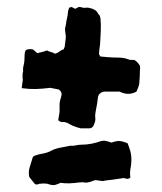

<svg xmlns="http://www.w3.org/2000/svg" viewBox="-20 -575 475 564"><path d="M391 -370Q391 -360 390.5 -350Q390 -340 389 -329Q388 -323 385.5 -317Q383 -311 381 -306Q363 -296 344 -301Q340 -302 336.5 -303.5Q333 -305 331 -306H286Q280 -305 276.5 -302.5Q273 -300 271 -298L268 -291Q267 -281 265.5 -272Q264 -263 262 -253Q261 -247 260 -241Q259 -235 260 -228Q261 -220 256 -209Q253 -199 243 -198H217Q193 -204 178 -214Q171 -217 164 -216.5Q157 -216 151 -222Q152 -228 153 -234Q154 -240 155 -246V-271Q156 -279 158 -285Q160 -291 161 -297Q161 -301 159.5 -304.5Q158 -308 153 -312Q147 -313 140.5 -314.5Q134 -316 128 -317Q103 -314 85 -313.5Q67 -313 44 -316Q44 -322 45 -324Q45 -329 46 -333Q47 -337 47 -340Q45 -356 48 -366Q47 -373 48.5 -379Q50 -385 51 -391Q52 -398 52 -405.5Q52 -413 53 -420Q53 -422 54 -424Q55 -426 56 -428Q64 -432 76 -430Q80 -428 83 -424.5Q86 -421 90 -419Q98 -421 104.5 -422.5Q111 -424 118 -427Q121 -425 124 -424Q127 -423 130 -422Q134 -421 136.5 -420Q139 -419 141 -417Q149 -419 155 -424Q161 -429 167 -430Q168 -433 168.5 -434.5Q169 -436 170 -437Q171 -443 171.5 -449.5Q172 -456 173 -462Q174 -468 172.5 -475.5Q171 -483 171 -492Q173 -497 174 -505.5Q175 -514 177 -522Q179 -530 179.5 -538Q180 -546 184 -553Q186 -553 188 -554Q190 -555 191 -554Q196 -552 201 -549Q204 -551 207 -552.5Q210 -554 214 -555Q217 -554 221 -553Q225 -552 229 -552Q231 -552 234.5 -552.5Q238 -553 241 -552Q245 -551 249 -550Q253 -549 256 -547Q263 -544 266 -538.5Q269 -533 273 -529Q274 -527 274 -525.5Q274 -524 275 -522Q277 -503 276 -483.5Q275 -464 274 -445Q273 -438 272 -430.5Q271 -423 271 -416Q271 -415 272.5 -413Q274 -411 275 -409Q287 -408 298.5 -407Q310 -406 321 -406Q331 -406 340 -405Q349 -404 359 -400Q362 -399 366 -399Q370 -399 374 -399Q383 -395 391 -382Q391 -380 391.5 -377Q392 -374 391 -370ZM366 -107Q366 -92 363 -78Q362 -72 362 -65.5Q362 -59 363 -53Q356 -48 349.5 -50.5Q343 -53 337 -51L309 -47Q302 -46 296 -45.5Q290 -45 282 -43Q276 -44 271 -44.5Q266 -45 261 -46Q257 -45 253.5 -44Q250 -43 246 -41Q242 -40 237.5 -39Q233 -38 228 -39Q224 -40 219.5 -39.5Q215 -39 212 -39Q198 -37 184.5 -36.5Q171 -36 158 -38Q150 -34 142.5 -32Q135 -30 126 -33Q119 -36 111 -36Q103 -36 95 -35Q87 -31 82 -35Q78 -40 74 -45Q70 -50 66 -55Q63 -70 67 -83Q71 -96 75 -109Q76 -116 83 -118Q88 -120 92.5 -121Q97 -122 101 -123Q115 -125 126 -130Q140 -138 156 -141Q172 -144 187 -147Q195 -146 203 -148Q211 -150 220 -150Q248 -150 278 -161Q283 -161 286 -162Q294 -161 308 -156Q312 -158 316.5 -159Q321 -160 327 -161Q339 -161 355 -154Q361 -138 363.5 -128.5Q366 -119 366 -107Z"/></svg>

Font: Darumadrop One
Style: Regular
Weight: 400
Version: Version 1.000